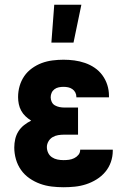

<svg xmlns="http://www.w3.org/2000/svg" viewBox="-20 -779 540 807"><path d="M247 8Q222 8 197 5Q172 2 148.5 -6.5Q125 -15 104 -29.5Q83 -44 68.5 -64.5Q54 -85 47 -109.5Q40 -134 40 -159Q40 -177 44 -194.5Q48 -212 57.5 -227Q67 -242 81 -253Q95 -264 111 -272Q98 -280 87 -290.5Q76 -301 69 -314Q62 -327 59 -341.5Q56 -356 56 -371Q56 -395 62.5 -417.5Q69 -440 82 -459Q95 -478 114.5 -492Q134 -506 155.5 -514Q177 -522 200.5 -525Q224 -528 247 -528Q270 -528 292.5 -525Q315 -522 337 -514.5Q359 -507 378 -494Q397 -481 410.5 -462.5Q424 -444 431 -422Q438 -400 438 -377V-370H301V-372Q301 -382 296.5 -390.5Q292 -399 284 -404.5Q276 -410 266.5 -412Q257 -414 247 -414Q237 -414 227 -412Q217 -410 209 -404Q201 -398 197 -389Q193 -380 193 -370Q193 -360 197.5 -350.5Q202 -341 211 -336Q220 -331 230 -329Q240 -327 250 -327H308V-213H250Q237 -213 224.5 -211Q212 -209 201 -202.5Q190 -196 183.5 -184.5Q177 -173 177 -161Q177 -148 182.5 -136.5Q188 -125 198.5 -118Q209 -111 221.5 -108.5Q234 -106 247 -106Q259 -106 270 -107.5Q281 -109 291.5 -114Q302 -119 309.5 -128Q317 -137 317 -149V-150H454V-145Q454 -121 446 -98Q438 -75 422.5 -56.5Q407 -38 386 -25Q365 -12 342 -4.5Q319 3 295 5.5Q271 8 247 8ZM196 -600 208 -759H322L289 -600Z"/></svg>

Font: Iosevka Term Curly Heavy
Style: Regular
Weight: 900
Designer: Belleve Invis
Foundry: Belleve Invis
Version: Version 32.3.0